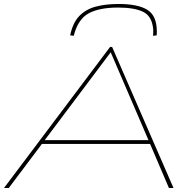

<svg xmlns="http://www.w3.org/2000/svg" viewBox="-50 -946 951 966"><path d="M-30 0 504 -710H514L823 0H800L705 -222H161L-6 0ZM175 -241H697L507 -683ZM547 -926Q644 -926 691.5 -896.5Q739 -867 739 -788Q739 -783 739 -778Q739 -773 738 -768L720 -766Q721 -774 721 -781.5Q721 -789 721 -796Q716 -863 672 -885.5Q628 -908 544 -908Q449 -908 395.5 -878.5Q342 -849 321 -766L303 -768Q316 -831 348.5 -865Q381 -899 431 -912.5Q481 -926 547 -926Z"/></svg>

Font: Georama ExtraExtended Thin
Style: Italic
Weight: 100
Width: 8
Italic angle: -9°
Designer: Jean-Baptiste Levee
Foundry: Production Type
Version: Version 1.000